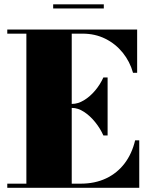

<svg xmlns="http://www.w3.org/2000/svg" viewBox="-20 -890 709 910"><path d="M14.5 0V-19.5H105V-730.5H14.5V-750H630V-545H610.5Q595.5 -598.5 561.5 -640.5Q527.5 -682.5 479 -706.5Q430.5 -730.5 372 -730.5H320V-19.5H362Q430 -19.5 482.8 -44.5Q535.5 -69.5 570.5 -115.5Q605.5 -161.5 620.5 -225H640V0ZM470 -248Q455 -281.5 431 -311.2Q407 -341 378.2 -359.8Q349.5 -378.5 321.5 -378.5H293V-397.5H321.5Q349.5 -397.5 378 -414.8Q406.5 -432 430.8 -460.8Q455 -489.5 470 -523H490V-248ZM232 -850V-869.5H472V-850Z"/></svg>

Font: Bodoni Moda 11pt Black
Style: Regular
Weight: 900
Designer: Owen Earl
Foundry: indestructible type
Version: Version 2.004